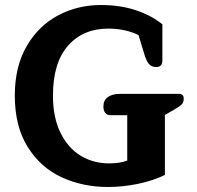

<svg xmlns="http://www.w3.org/2000/svg" viewBox="-20 -730 784 765"><path d="M39 -349Q39 -465 86.5 -546.5Q134 -628 212 -669Q290 -710 381 -710Q461 -710 523.5 -688.5Q586 -667 627 -633V-489Q627 -477 621.5 -470Q616 -463 602 -463Q583 -463 572.5 -476Q562 -489 553 -521L532 -590Q480 -616 411 -616Q311 -616 251 -548Q191 -480 191 -349Q191 -262 221 -201Q251 -140 301.5 -109.5Q352 -79 415 -79Q456 -79 487 -90V-271H421Q407 -271 399.5 -280Q392 -289 392 -306Q392 -331 410 -343.5Q428 -356 458 -356H694Q712 -356 712 -336Q712 -322 703.5 -313.5Q695 -305 670 -291L637 -272V-33Q590 -10 530 2.5Q470 15 410 15Q309 15 225 -24Q141 -63 90 -145Q39 -227 39 -349Z"/></svg>

Font: Maitree
Style: Bold
Weight: 700
Designer: CadsonDemak Team
Foundry: CadsonDemak
Version: Version 1.002